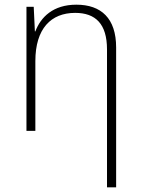

<svg xmlns="http://www.w3.org/2000/svg" viewBox="-20 -559 603 820"><path d="M93 0H131V-298C131 -437 198 -504 301 -504C388 -504 437 -457 437 -348V241H476V-356C476 -481 412 -539 306 -539C207 -539 154 -486 131 -425H129L124 -530H93Z"/></svg>

Font: Noto Sans Mono SemiCondensed ExtraLight
Style: Regular
Weight: 200
Width: 4
Designer: Monotype Design Team
Foundry: Monotype Imaging Inc.
Version: Version 2.014